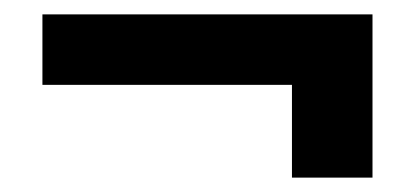

<svg xmlns="http://www.w3.org/2000/svg" viewBox="-20 -361 581 267"><path d="M498 -341H39V-243H386V-114H498Z"/></svg>

Font: Gemini
Style: Regular
Weight: 700
Designer: Pushpananda Ekanayake, Sol Matas, Kosala Senevirathne
Foundry: Mooniak
Version: Version 1.000;PS 1.0;hotconv 1.0.86;makeotf.lib2.5.63406